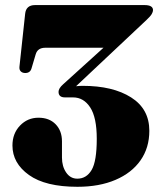

<svg xmlns="http://www.w3.org/2000/svg" viewBox="-20 -720 632 756"><path d="M568 -205Q568 -138 533.2 -88.5Q498.5 -39 434.8 -11.8Q371 15.5 285 15.5Q159 15.5 94 -31Q29 -77.5 29 -147Q29 -194.5 58.8 -225.5Q88.5 -256.5 131.5 -256.5Q174 -256.5 199 -230.8Q224 -205 224 -163.5V-99.5Q224 -65 240.5 -40.8Q257 -16.5 284.5 -16.5Q320.5 -16.5 340.8 -50.8Q361 -85 361 -173.5Q361 -257.5 335.2 -297Q309.5 -336.5 267.5 -336.5H236Q210.5 -336.5 210.5 -358.5Q210.5 -372 228.5 -388L387.5 -532H158.5Q128 -532 120.5 -506L104.5 -452Q99.5 -432.5 79.5 -432.5Q68.5 -432.5 62 -438.8Q55.5 -445 56.5 -456.5L79 -665.5Q82.5 -700 118 -700H549Q582.5 -700 582.5 -680Q582.5 -673.5 577.5 -664.8Q572.5 -656 557 -641.5L279.5 -380.5Q293 -382 305.5 -382Q424.5 -382 496.2 -336.5Q568 -291 568 -205Z"/></svg>

Font: Fraunces 72pt S000 Black
Style: Regular
Weight: 900
Version: Version 1.000; ttfautohint (v1.8.3)